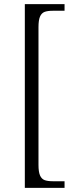

<svg xmlns="http://www.w3.org/2000/svg" viewBox="-20 -780 369 928"><path d="M100 -760H292V-728H236Q210 -728 195.5 -722.5Q181 -717 173.5 -700Q166 -683 166 -649V17Q166 51 173.5 68Q181 85 195.5 90.5Q210 96 236 96H292V128H100Z"/></svg>

Font: Noto Serif Light
Style: Regular
Weight: 300
Designer: Monotype Design Team
Foundry: Monotype Imaging Inc.
Version: Version 1.001